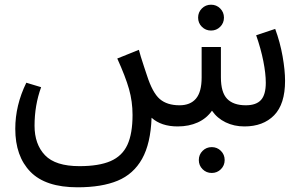

<svg xmlns="http://www.w3.org/2000/svg" viewBox="-20 -538 1288 817"><path d="M1193 -194Q1193 -95 1146.5 -47.5Q1100 0 1020 0Q976 0 940 -17.5Q904 -35 882 -67Q859 -34 821.5 -17Q784 0 736 0Q666 0 625 -37Q621 73 584.5 138Q548 203 480.5 231Q413 259 310 259Q174 259 109.5 193Q45 127 45 10Q45 -90 92 -186L155 -167Q127 -90 127 -3Q127 76 171.5 122.5Q216 169 318 169Q401 169 450.5 147.5Q500 126 522 78.5Q544 31 544 -49Q544 -106 529 -159Q514 -212 479 -289L571 -326Q577 -302 593 -254L605 -218Q629 -143 660 -116.5Q691 -90 744 -90Q790 -90 814 -118.5Q838 -147 838 -208V-338H920V-209Q920 -145 946.5 -117.5Q973 -90 1026 -90Q1070 -90 1090.5 -112.5Q1111 -135 1111 -186Q1111 -225 1100.5 -278Q1090 -331 1070 -388L1151 -415Q1172 -358 1182.5 -298.5Q1193 -239 1193 -194ZM826 143Q826 120 842 104Q858 88 881 88Q904 88 920 104Q936 120 936 143Q936 166 920 182Q904 198 881 198Q858 198 842 182Q826 166 826 143ZM823 -463Q823 -486 839 -502Q855 -518 878 -518Q901 -518 917 -502Q933 -486 933 -463Q933 -440 917 -424Q901 -408 878 -408Q855 -408 839 -424Q823 -440 823 -463Z"/></svg>

Font: Fira GO
Style: Regular
Weight: 400
Designer: Carrois Corporate
Foundry: Carrois Corporate GbR
Version: Version 0.300